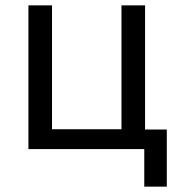

<svg xmlns="http://www.w3.org/2000/svg" viewBox="-20 -556 652 716"><path d="M518 140V0H86V-536H174V-74H433V-536H521V-73H602V140Z"/></svg>

Font: Noto Sans Ambassadori
Style: Regular
Weight: 400
Designer: Monotype Design Team
Foundry: Monotype Imaging Inc.
Version: Version 2.013